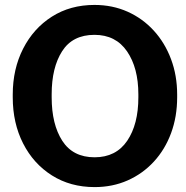

<svg xmlns="http://www.w3.org/2000/svg" viewBox="-20 -741 748 771"><path d="M359.9 10.3Q262.7 10.3 188.5 -36.6Q114.3 -83.5 72.8 -165Q31.2 -246.6 31.2 -350.1V-361.3Q31.2 -463.9 72.8 -545.4Q114.3 -627 188.2 -674.1Q262.2 -721.2 359.4 -721.2Q431.6 -721.2 492.2 -694.1Q552.7 -667 597.4 -618.2Q642.1 -569.3 666.7 -503.7Q691.4 -438 691.4 -361.3V-350.1Q691.4 -272.5 667 -206.5Q642.6 -140.6 597.9 -92Q553.2 -43.5 492.7 -16.6Q432.1 10.3 359.9 10.3ZM359.9 -109.4Q445.8 -109.4 490.7 -175.5Q535.6 -241.7 535.6 -350.1V-362.3Q535.6 -468.3 490.2 -534.7Q444.8 -601.1 359.4 -601.1Q271.5 -601.1 229.5 -535.4Q187.5 -469.7 187.5 -362.3V-350.1Q187.5 -241.7 230.2 -175.5Q272.9 -109.4 359.9 -109.4Z"/></svg>

Font: Roboto Slab ExtraBold
Style: Regular
Weight: 800
Designer: Google
Version: Version 2.001; ttfautohint (v1.8.3)